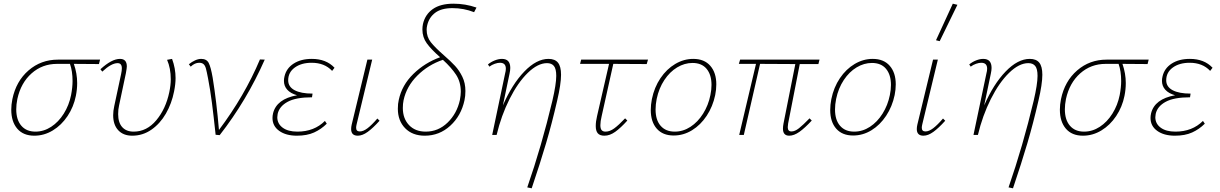

<svg xmlns="http://www.w3.org/2000/svg" viewBox="-20 -731 6606 1040"><path d="M516 -384Q423 -384 380 -385Q398 -333 398 -281Q398 -247 391 -212Q379 -152 346 -102.5Q313 -53 266 -24.5Q219 4 166 4Q106 4 73.5 -34Q41 -72 41 -137Q41 -164 47 -194Q67 -291 134.5 -349.5Q202 -408 294 -408H522ZM373 -292Q373 -346 359 -385H289Q209 -385 151 -333.5Q93 -282 74 -195Q68 -165 68 -139Q68 -82 95.5 -50Q123 -18 172 -18Q217 -18 257 -44Q297 -70 325.5 -115.5Q354 -161 365 -216Q373 -258 373 -292Z M593 -107Q593 -130 599 -157L636 -330Q640 -348 640 -361Q640 -389 617 -389Q583 -389 534 -343L524 -356Q585 -412 630 -412Q667 -412 667 -371Q667 -363 662 -335L625 -160Q620 -139 620 -113Q620 -67 642 -42.5Q664 -18 704 -18Q775 -18 826.5 -79.5Q878 -141 897 -232Q905 -270 905 -302Q905 -361 885 -407L912 -412Q931 -361 931 -308Q931 -276 923 -236Q910 -170 878.5 -115.5Q847 -61 800 -28.5Q753 4 696 4Q648 4 620.5 -25.5Q593 -55 593 -107Z M1414 -408Q1316 -186 1170 1L1148 -1Q1137 -104 1128 -174Q1119 -244 1107 -306Q1100 -343 1095.5 -359.5Q1091 -376 1082.5 -383.5Q1074 -391 1059 -391Q1035 -391 1013 -370L1003 -383Q1019 -396 1036.5 -404Q1054 -412 1070 -412Q1099 -412 1110.5 -390Q1122 -368 1132 -310Q1153 -180 1166 -27Q1305 -212 1388 -409Z M1792 -364 1779 -347Q1738 -391 1668 -391Q1612 -391 1576.5 -365Q1541 -339 1541 -296Q1541 -261 1575.5 -242.5Q1610 -224 1673 -224L1670 -204Q1583 -204 1538 -179.5Q1493 -155 1484 -114Q1482 -102 1482 -96Q1482 -61 1511 -39.5Q1540 -18 1591 -18Q1682 -18 1740 -76L1750 -61Q1720 -31 1681.5 -13.5Q1643 4 1588 4Q1529 4 1492.5 -22Q1456 -48 1456 -92Q1456 -104 1459 -117Q1478 -195 1589 -215Q1554 -225 1536 -245Q1518 -265 1518 -293Q1518 -305 1521 -317Q1531 -361 1570.5 -386.5Q1610 -412 1669 -412Q1747 -412 1792 -364Z M1882 -32Q1882 -43 1885 -56L1970 -408H1996L1912 -59Q1909 -47 1909 -39Q1909 -19 1929 -19Q1948 -19 1971 -36.5Q1994 -54 2024 -89L2036 -77Q2000 -37 1971.5 -16.5Q1943 4 1918 4Q1882 4 1882 -32Z M2294 -594Q2291 -582 2291 -570Q2291 -531 2313.5 -502.5Q2336 -474 2384 -432Q2422 -399 2445 -374Q2468 -349 2484.5 -315Q2501 -281 2501 -238Q2501 -211 2496 -188Q2478 -104 2419 -50Q2360 4 2281 4Q2214 4 2174.5 -36.5Q2135 -77 2135 -142Q2135 -170 2140 -190Q2157 -270 2219 -330.5Q2281 -391 2364 -421Q2316 -463 2292 -496Q2268 -529 2268 -571Q2268 -586 2271 -601Q2283 -653 2324.5 -682Q2366 -711 2436 -711Q2501 -711 2561 -690L2548 -665Q2492 -687 2431 -687Q2371 -687 2337.5 -662Q2304 -637 2294 -594ZM2476 -234Q2476 -287 2450.5 -326Q2425 -365 2379 -407Q2299 -380 2240.5 -321.5Q2182 -263 2166 -188Q2162 -169 2162 -146Q2162 -89 2195.5 -53.5Q2229 -18 2286 -18Q2354 -18 2404.5 -67Q2455 -116 2471 -189Q2476 -216 2476 -234Z M3019 -326Q3019 -276 2998 -186Q2970 -64 2938 44.5Q2906 153 2860 289L2836 284Q2914 59 2972 -185Q2993 -275 2993 -320Q2993 -358 2980.5 -373.5Q2968 -389 2943 -389Q2893 -389 2839 -336.5Q2785 -284 2740 -194.5Q2695 -105 2670 0H2646L2716 -333Q2720 -347 2720 -359Q2720 -391 2688 -391Q2676 -391 2660 -385.5Q2644 -380 2631 -370L2623 -382Q2640 -396 2660.5 -404Q2681 -412 2699 -412Q2744 -412 2744 -363Q2744 -350 2740 -332L2704 -160Q2754 -275 2820 -343.5Q2886 -412 2951 -412Q2986 -412 3002.5 -391.5Q3019 -371 3019 -326Z M3239 -102Q3232 -73 3232 -53Q3232 -34 3239 -26Q3246 -18 3260 -18Q3283 -18 3307 -35.5Q3331 -53 3366 -90L3378 -78Q3342 -38 3312.5 -17Q3283 4 3254 4Q3229 4 3218 -9Q3207 -22 3207 -48Q3207 -73 3214 -102L3279 -385H3122L3128 -408H3490L3483 -384L3302 -385Z M3505 -135Q3505 -163 3511 -194Q3524 -258 3557.5 -307.5Q3591 -357 3637.5 -384.5Q3684 -412 3735 -412Q3795 -412 3827.5 -374.5Q3860 -337 3860 -274Q3860 -246 3854 -216Q3841 -154 3808 -104Q3775 -54 3728.5 -25.5Q3682 3 3629 3Q3570 3 3537.5 -34Q3505 -71 3505 -135ZM3828 -216Q3834 -245 3834 -271Q3834 -326 3807.5 -358Q3781 -390 3731 -390Q3688 -390 3648 -366Q3608 -342 3578.5 -297.5Q3549 -253 3537 -195Q3531 -165 3531 -138Q3531 -81 3558.5 -49.5Q3586 -18 3635 -18Q3680 -18 3720 -44Q3760 -70 3788.5 -115.5Q3817 -161 3828 -216Z M4249 -62Q4247 -48 4247 -42Q4247 -19 4267 -19Q4286 -19 4308 -36.5Q4330 -54 4365 -90L4377 -78Q4340 -38 4310.5 -17Q4281 4 4255 4Q4221 4 4221 -34Q4221 -46 4224 -62L4288 -384L4097 -385L4009 0H3984L4075 -385H3982L3989 -408H4419L4413 -384H4312Z M4477 -135Q4477 -163 4483 -194Q4496 -258 4529.5 -307.5Q4563 -357 4609.5 -384.5Q4656 -412 4707 -412Q4767 -412 4799.5 -374.5Q4832 -337 4832 -274Q4832 -246 4826 -216Q4813 -154 4780 -104Q4747 -54 4700.5 -25.5Q4654 3 4601 3Q4542 3 4509.5 -34Q4477 -71 4477 -135ZM4800 -216Q4806 -245 4806 -271Q4806 -326 4779.5 -358Q4753 -390 4703 -390Q4660 -390 4620 -366Q4580 -342 4550.5 -297.5Q4521 -253 4509 -195Q4503 -165 4503 -138Q4503 -81 4530.5 -49.5Q4558 -18 4607 -18Q4652 -18 4692 -44Q4732 -70 4760.5 -115.5Q4789 -161 4800 -216Z M4946 -32Q4946 -43 4949 -56L5034 -408H5060L4976 -59Q4973 -47 4973 -39Q4973 -19 4993 -19Q5012 -19 5035 -36.5Q5058 -54 5088 -89L5100 -77Q5064 -37 5035.5 -16.5Q5007 4 4982 4Q4946 4 4946 -32ZM5050 -513 5141 -711 5166 -705 5070 -508Z M5626 -326Q5626 -276 5605 -186Q5577 -64 5545 44.5Q5513 153 5467 289L5443 284Q5521 59 5579 -185Q5600 -275 5600 -320Q5600 -358 5587.5 -373.5Q5575 -389 5550 -389Q5500 -389 5446 -336.5Q5392 -284 5347 -194.5Q5302 -105 5277 0H5253L5323 -333Q5327 -347 5327 -359Q5327 -391 5295 -391Q5283 -391 5267 -385.5Q5251 -380 5238 -370L5230 -382Q5247 -396 5267.5 -404Q5288 -412 5306 -412Q5351 -412 5351 -363Q5351 -350 5347 -332L5311 -160Q5361 -275 5427 -343.5Q5493 -412 5558 -412Q5593 -412 5609.5 -391.5Q5626 -371 5626 -326Z M6196 -384Q6103 -384 6060 -385Q6078 -333 6078 -281Q6078 -247 6071 -212Q6059 -152 6026 -102.5Q5993 -53 5946 -24.5Q5899 4 5846 4Q5786 4 5753.5 -34Q5721 -72 5721 -137Q5721 -164 5727 -194Q5747 -291 5814.5 -349.5Q5882 -408 5974 -408H6202ZM6053 -292Q6053 -346 6039 -385H5969Q5889 -385 5831 -333.5Q5773 -282 5754 -195Q5748 -165 5748 -139Q5748 -82 5775.5 -50Q5803 -18 5852 -18Q5897 -18 5937 -44Q5977 -70 6005.5 -115.5Q6034 -161 6045 -216Q6053 -258 6053 -292Z M6548 -364 6535 -347Q6494 -391 6424 -391Q6368 -391 6332.5 -365Q6297 -339 6297 -296Q6297 -261 6331.5 -242.5Q6366 -224 6429 -224L6426 -204Q6339 -204 6294 -179.5Q6249 -155 6240 -114Q6238 -102 6238 -96Q6238 -61 6267 -39.5Q6296 -18 6347 -18Q6438 -18 6496 -76L6506 -61Q6476 -31 6437.5 -13.5Q6399 4 6344 4Q6285 4 6248.5 -22Q6212 -48 6212 -92Q6212 -104 6215 -117Q6234 -195 6345 -215Q6310 -225 6292 -245Q6274 -265 6274 -293Q6274 -305 6277 -317Q6287 -361 6326.5 -386.5Q6366 -412 6425 -412Q6503 -412 6548 -364Z"/></svg>

Font: Ysabeau Extralight
Style: Italic
Weight: 200
Italic angle: -12°
Designer: Christian Thalmann (Catharsis Fonts)
Version: Version 0.003